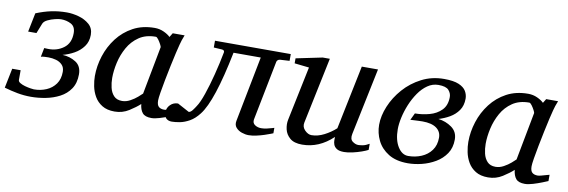

<svg xmlns="http://www.w3.org/2000/svg" viewBox="-59 -785 3216 1088"><g transform="rotate(10 1548.5 -241.0)"><path d="M138.2 12.2Q98.1 12.2 60.3 5.1Q22.5 -2 -16.1 -13.2L6.8 -126H55.2V-69.8Q55.2 -60.5 66.9 -53.5Q78.6 -46.4 95.2 -41.7Q111.8 -37.1 126.7 -34.7Q141.6 -32.2 147.9 -32.2Q186.5 -32.2 219.2 -46.4Q252 -60.5 272 -88.6Q292 -116.7 292 -158.2Q292 -183.6 277.8 -198.2Q263.7 -212.9 242.2 -219Q220.7 -225.1 198.2 -225.1Q186 -225.1 175 -224.4Q164.1 -223.6 154.8 -221.2L165 -272.9L185.1 -272Q237.3 -270 276.1 -298.6Q314.9 -327.1 314.9 -384.8Q314.9 -422.4 289.1 -436.3Q263.2 -450.2 231 -450.2Q219.2 -450.2 197.3 -445.1Q175.3 -439.9 155.5 -430.4Q135.7 -420.9 129.9 -407.2L106.9 -349.1H59.1L81.1 -458Q125.5 -476.1 167.7 -485.1Q210 -494.1 257.8 -494.1Q289.1 -494.1 325 -484.4Q360.8 -474.6 386.5 -452.4Q412.1 -430.2 412.1 -392.1Q412.1 -353 391.6 -325Q371.1 -296.9 339.6 -279.3Q308.1 -261.7 273.9 -252.9Q316.9 -251 350.8 -229.5Q384.8 -208 384.8 -160.2Q384.8 -109.9 362.1 -76.4Q339.4 -43 302.5 -23.7Q265.6 -4.4 222.4 3.9Q179.2 12.2 138.2 12.2Z M619.6 12.2Q575.7 12.2 547.4 -5.4Q519 -22.9 503.2 -50.5Q487.3 -78.1 481.2 -109.1Q475.1 -140.1 475.1 -167Q475.1 -225.1 493.7 -283Q512.2 -340.8 548.8 -388.7Q585.4 -436.5 638.9 -465.3Q692.4 -494.1 762.7 -494.1Q790.5 -494.1 814.9 -482.9Q839.4 -471.7 853 -458L867.7 -481.9H936Q931.2 -470.7 924.8 -451.7Q918.5 -432.6 917 -424.8Q912.6 -409.2 904.8 -375Q897 -340.8 887.9 -298.1Q878.9 -255.4 870.8 -213.4Q862.8 -171.4 857.4 -138.7Q852.1 -106 852.1 -92.8Q852.1 -66.9 863.3 -56.9Q874.5 -46.9 895 -46.9Q901.9 -46.9 915.5 -50.5Q929.2 -54.2 942.6 -58.1Q956.1 -62 960.9 -63V-26.9Q953.1 -23.4 929.2 -13.9Q905.3 -4.4 877.9 3.9Q850.6 12.2 831.1 12.2Q794.9 12.2 780 -5.6Q765.1 -23.4 761.7 -56.2Q739.3 -35.2 701.9 -11.5Q664.6 12.2 619.6 12.2ZM650.9 -54.2Q674.3 -54.2 697.3 -66.7Q720.2 -79.1 737.5 -94.2Q754.9 -109.4 761.7 -116.2L814 -392.1Q814.5 -395.5 807.6 -408.7Q800.8 -421.9 792 -433.8Q783.2 -445.8 776.9 -445.8Q719.7 -445.8 680.7 -419.2Q641.6 -392.6 618.2 -350.6Q594.7 -308.6 584.2 -261.5Q573.7 -214.4 573.7 -172.9Q573.7 -145 580.1 -117.7Q586.4 -90.3 603.3 -72.3Q620.1 -54.2 650.9 -54.2Z M948.7 12.2Q928.7 12.2 916.7 1.2Q904.8 -9.8 904.8 -38.1Q904.8 -59.6 922.6 -77.4Q940.4 -95.2 966.8 -95.2L1033.7 -59.1Q1044.4 -59.1 1055.4 -73.5Q1066.4 -87.9 1073.7 -100.1Q1089.8 -123.5 1107.9 -176Q1126 -228.5 1142.8 -294.4Q1159.7 -360.4 1171.9 -424.8Q1173.3 -429.7 1170.2 -434.6Q1167 -439.5 1158.7 -439.9L1110.8 -442.9V-481.9H1546.9V-442.9L1493.7 -439.9Q1484.9 -439.5 1479.7 -434.6Q1474.6 -429.7 1473.6 -424.8L1405.8 -81.1Q1402.3 -60.1 1418 -49.6Q1433.6 -39.1 1454.1 -39.1Q1469.7 -39.1 1486.8 -43Q1503.9 -46.9 1515.9 -50.5Q1527.8 -54.2 1527.8 -54.2V-22.9Q1527.8 -22.9 1514.4 -17.6Q1501 -12.2 1480 -5.4Q1459 1.5 1435.1 6.8Q1411.1 12.2 1390.6 12.2Q1372.1 12.2 1351.3 5.1Q1330.6 -2 1317.6 -17.1Q1304.7 -32.2 1309.1 -55.2L1382.8 -433.1H1226.1Q1168.5 -145 1104 -63Q1078.6 -29.8 1049.8 -13.7Q1021 2.4 994.4 7.3Q967.8 12.2 948.7 12.2Z M2075.7 -23.9Q2063.5 -17.1 2039.3 -8.5Q2015.1 0 1988.3 6.1Q1961.4 12.2 1939.9 12.2Q1911.6 12.2 1897.7 2.9Q1883.8 -6.3 1879.2 -19.3Q1874.5 -32.2 1874.8 -44.7Q1875 -57.1 1875 -63Q1795.9 12.2 1698.7 12.2Q1652.3 12.2 1628.4 -8.3Q1604.5 -28.8 1597.9 -57.9Q1591.3 -86.9 1596.7 -112.8L1661.6 -424.8L1577.6 -434.1V-462.9L1728.5 -494.1H1769.5L1689.9 -112.8Q1684.6 -87.4 1703.4 -68.6Q1722.2 -49.8 1741.7 -49.8Q1777.8 -49.8 1814.7 -68.8Q1851.6 -87.9 1879.9 -113.8L1955.6 -481.9H2048.8L1968.8 -97.2Q1962.4 -66.4 1979.2 -53.7Q1996.1 -41 2012.7 -41Q2022.5 -41 2038.6 -43.9Q2054.7 -46.9 2075.7 -59.1Z M2566.4 -404.8Q2566.4 -364.7 2547.1 -337.2Q2527.8 -309.6 2497.8 -292.2Q2467.8 -274.9 2434.6 -265.1Q2478 -259.8 2512.2 -235.4Q2546.4 -210.9 2546.4 -166Q2546.4 -118.7 2523.7 -85Q2501 -51.3 2464.6 -29.8Q2428.2 -8.3 2386.5 2Q2344.7 12.2 2306.6 12.2Q2238.8 12.2 2195.1 -14.9Q2151.4 -42 2130.4 -84.7Q2109.4 -127.4 2109.4 -174.8Q2109.4 -226.1 2132.6 -282Q2155.8 -337.9 2198.2 -386Q2240.7 -434.1 2299.1 -464.1Q2357.4 -494.1 2427.7 -494.1Q2482.4 -494.1 2512.5 -481.2Q2542.5 -468.3 2554.4 -448Q2566.4 -427.7 2566.4 -404.8ZM2476.6 -398.9Q2476.6 -419.9 2461.2 -437.5Q2445.8 -455.1 2401.9 -455.1Q2368.2 -455.1 2339.6 -435.3Q2311 -415.5 2288.6 -383.1Q2266.1 -350.6 2250.2 -312.3Q2234.4 -273.9 2226.1 -236.1Q2217.8 -198.2 2217.8 -168Q2217.8 -106.4 2241.9 -67.6Q2266.1 -28.8 2301.8 -28.8Q2342.3 -28.8 2377.7 -43.7Q2413.1 -58.6 2434.8 -88.1Q2456.5 -117.7 2456.5 -161.1Q2456.5 -195.8 2429 -215.8Q2401.4 -235.8 2347.7 -235.8Q2340.8 -235.8 2324 -235.1Q2307.1 -234.4 2293 -233.6Q2278.8 -232.9 2278.8 -232.9L2297.9 -272.9Q2339.8 -272.9 2381.1 -284.2Q2422.4 -295.4 2449.5 -323Q2476.6 -350.6 2476.6 -398.9Z M2768.6 12.2Q2724.6 12.2 2696.3 -5.4Q2668 -22.9 2652.1 -50.5Q2636.2 -78.1 2630.1 -109.1Q2624 -140.1 2624 -167Q2624 -225.1 2642.6 -283Q2661.1 -340.8 2697.8 -388.7Q2734.4 -436.5 2787.8 -465.3Q2841.3 -494.1 2911.6 -494.1Q2939.5 -494.1 2963.9 -482.9Q2988.3 -471.7 3002 -458L3016.6 -481.9H3085Q3080.1 -470.7 3073.7 -451.7Q3067.4 -432.6 3065.9 -424.8Q3061.5 -409.2 3053.7 -375Q3045.9 -340.8 3036.9 -298.1Q3027.8 -255.4 3019.8 -213.4Q3011.7 -171.4 3006.3 -138.7Q3001 -106 3001 -92.8Q3001 -66.9 3012.2 -56.9Q3023.4 -46.9 3043.9 -46.9Q3050.8 -46.9 3064.5 -50.5Q3078.1 -54.2 3091.6 -58.1Q3105 -62 3109.9 -63V-26.9Q3102.1 -23.4 3078.1 -13.9Q3054.2 -4.4 3026.9 3.9Q2999.5 12.2 2980 12.2Q2943.8 12.2 2929 -5.6Q2914.1 -23.4 2910.6 -56.2Q2888.2 -35.2 2850.8 -11.5Q2813.5 12.2 2768.6 12.2ZM2799.8 -54.2Q2823.2 -54.2 2846.2 -66.7Q2869.1 -79.1 2886.5 -94.2Q2903.8 -109.4 2910.6 -116.2L2962.9 -392.1Q2963.4 -395.5 2956.5 -408.7Q2949.7 -421.9 2940.9 -433.8Q2932.1 -445.8 2925.8 -445.8Q2868.7 -445.8 2829.6 -419.2Q2790.5 -392.6 2767.1 -350.6Q2743.7 -308.6 2733.2 -261.5Q2722.7 -214.4 2722.7 -172.9Q2722.7 -145 2729 -117.7Q2735.4 -90.3 2752.2 -72.3Q2769 -54.2 2799.8 -54.2Z"/></g></svg>

Font: Charis
Style: Italic
Weight: 400
Italic angle: -11°
Designer: Walt Agee, Miriam Martin, Annie Olsen, Victor Gaultney, Lorna Priest, Alan Ward, Bob Hallissy, Martin Hosken, Sharon Cor
Foundry: SIL Global
Version: Version 7.000